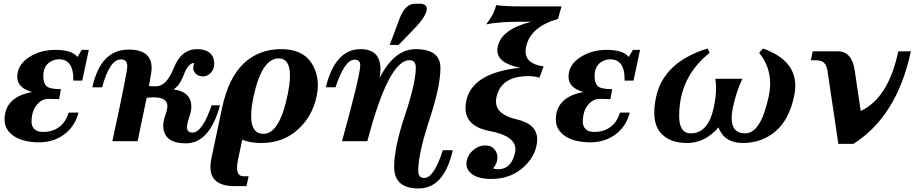

<svg xmlns="http://www.w3.org/2000/svg" viewBox="-20 -767 4973 1043"><path d="M189.9 6.3Q92.3 4.9 43 -37.1Q4.9 -69.3 4.9 -117.7Q4.9 -239.3 154.3 -267.1Q73.7 -290 73.7 -349.6Q73.7 -413.6 135.7 -454.8Q197.8 -496.1 280.8 -496.1Q370.6 -496.1 400.9 -457.5L423.8 -496.1H462.4L426.8 -329.1H378.4V-337.4Q378.4 -444.8 300.3 -444.8Q272.5 -444.8 248.5 -428.2Q215.3 -405.3 215.3 -352.1Q215.3 -315.4 232.7 -299.1Q250 -282.7 311 -282.7L301.3 -228.5Q267.1 -230 243.2 -230Q206.5 -230 179 -196.3Q151.4 -162.6 151.4 -104Q151.4 -82.5 165.5 -66.9Q180.2 -50.3 213.4 -50.3Q265.6 -50.3 301.5 -77.1Q337.4 -104 353 -155.3H406.2Q390.1 -89.4 340.3 -45.9Q279.3 6.3 189.9 6.3Z M789.1 -299.8Q806.6 -297.9 826.7 -297.9Q884.8 -297.9 924.6 -398.9Q964.4 -500 1051.8 -500Q1094.7 -500 1119.1 -480.2Q1143.6 -460.4 1143.6 -419.4Q1143.6 -392.6 1125.7 -372.3Q1107.9 -352.1 1084 -352.1Q1058.1 -352.1 1043.9 -366Q1029.8 -379.9 1029.8 -397Q1029.8 -411.6 1035.2 -424.8Q1002.9 -424.8 978.8 -361.8Q954.6 -298.8 921.9 -281.7Q1019.5 -268.6 1019.5 -186Q1019.5 -163.6 1007.6 -129.2Q995.6 -94.7 995.6 -76.2Q995.6 -46.9 1025.4 -46.9Q1079.1 -46.9 1129.9 -195.3H1175.3Q1118.7 11.7 989.3 11.7Q867.7 11.7 866.7 -85.4Q866.7 -108.4 877.9 -140.4Q889.2 -172.4 889.2 -191.4Q889.2 -238.3 813.5 -238.3Q799.8 -238.3 776.9 -236.3Q760.7 -155.8 727.5 0H590.3Q671.4 -373.5 671.4 -406.7Q671.4 -444.3 636.7 -444.3Q575.7 -444.3 534.7 -292.5H481.9Q525.4 -497.6 679.7 -497.6Q803.7 -497.6 803.7 -397.5Q803.7 -375 789.1 -299.8Z M1411.6 -40Q1497.6 -40 1541.5 -247.6Q1555.2 -312.5 1555.2 -356.4Q1555.2 -449.7 1493.7 -449.7Q1401.4 -449.7 1356.9 -240.2Q1344.2 -179.2 1344.2 -136.7Q1344.2 -40 1411.6 -40ZM1318.8 244.1H1253.9Q1123 244.1 1123 139.6Q1123 118.7 1128.4 92.8L1186.5 -181.2Q1221.7 -345.2 1304.2 -422.6Q1386.7 -500 1507.3 -500Q1625 -500 1673.3 -422.9Q1706.5 -369.6 1706.5 -304.7Q1706.5 -274.9 1699.7 -243.2Q1676.8 -133.8 1596.7 -62Q1516.6 9.8 1398.9 9.8Q1338.9 9.8 1295.9 -8.3L1272.5 102.5Q1267.6 127 1267.6 144Q1267.6 190.4 1302.7 190.4H1330.6Z M2253.4 256.8Q2121.1 256.8 2121.1 139.2Q2121.1 35.2 2179.9 -140.9Q2238.8 -316.9 2238.8 -400.9Q2238.8 -439.9 2204.1 -439.9Q2090.8 -439.9 1975.6 0H1837.9Q1937 -358.9 1937 -412.1Q1937 -442.9 1906.2 -442.9Q1852.1 -442.9 1802.7 -293H1750Q1800.8 -500 1938.5 -500Q2046.9 -500 2046.9 -391.1Q2046.9 -368.2 2042 -342.8Q2121.1 -500 2238.3 -500Q2372.6 -500 2372.6 -397.9Q2372.6 -298.3 2312.3 -115.2Q2252 67.9 2252 161.6Q2252 199.7 2284.7 199.7Q2337.4 199.7 2385.7 48.8H2439.5Q2392.6 256.8 2253.4 256.8ZM2145 -522.9H2097.2L2149.9 -664.1Q2180.2 -746.6 2233.9 -746.6H2261.2Q2298.3 -746.6 2298.3 -718.8Q2298.3 -680.7 2227.5 -607.9Z M2648.4 205.1Q2563 205.1 2528.8 164.6Q2513.7 147 2513.7 122.6Q2513.7 113.8 2515.6 105Q2522.9 71.3 2552.2 47.1Q2581.5 22.9 2615.7 22.9Q2649.4 22.9 2668.5 46.9Q2682.1 64.5 2682.1 88.9Q2682.1 119.6 2658.7 147.9Q2670.9 152.3 2685.1 152.3Q2758.3 152.3 2777.8 62Q2779.8 52.7 2779.8 43.9Q2779.8 -28.8 2640.6 -55.2Q2508.8 -80.1 2508.8 -180.7Q2508.8 -199.2 2513.2 -220.2Q2545.9 -372.1 2805.7 -398.9Q2681.6 -423.8 2681.6 -494.1Q2681.6 -503.4 2683.6 -513.2Q2704.1 -609.4 2867.2 -648.9H2804.7Q2689.9 -648.9 2621.1 -634.8Q2663.1 -687 2675.3 -739.3Q2720.2 -732.4 2805.2 -732.4H3030.3L3011.2 -664.1Q2860.8 -621.6 2837.9 -512.7Q2835 -499.5 2835 -487.8Q2835 -419.9 2933.1 -406.2L2910.6 -345.2Q2880.9 -353.5 2850.6 -353.5Q2701.2 -353.5 2676.8 -238.3Q2674.3 -226.6 2674.3 -216.3Q2674.3 -144 2788.1 -118.2Q2898.4 -92.8 2898.4 -8.8Q2898.4 6.3 2894.5 23.9Q2878.9 97.7 2812 151.4Q2745.1 205.1 2648.4 205.1Z M3184.6 6.3Q3086.9 4.9 3037.6 -37.1Q2999.5 -69.3 2999.5 -117.7Q2999.5 -239.3 3148.9 -267.1Q3068.4 -290 3068.4 -349.6Q3068.4 -413.6 3130.4 -454.8Q3192.4 -496.1 3275.4 -496.1Q3365.2 -496.1 3395.5 -457.5L3418.5 -496.1H3457L3421.4 -329.1H3373V-337.4Q3373 -444.8 3294.9 -444.8Q3267.1 -444.8 3243.2 -428.2Q3210 -405.3 3210 -352.1Q3210 -315.4 3227.3 -299.1Q3244.6 -282.7 3305.7 -282.7L3295.9 -228.5Q3261.7 -230 3237.8 -230Q3201.2 -230 3173.6 -196.3Q3146 -162.6 3146 -104Q3146 -82.5 3160.2 -66.9Q3174.8 -50.3 3208 -50.3Q3260.3 -50.3 3296.1 -77.1Q3332 -104 3347.7 -155.3H3400.9Q3384.8 -89.4 3335 -45.9Q3273.9 6.3 3184.6 6.3Z M4015.1 9.8Q3915 9.8 3882.8 -75.2Q3810.5 9.8 3711.9 9.8Q3611.3 9.8 3564 -51.3Q3534.2 -90.3 3534.2 -155.8Q3534.2 -193.4 3543.9 -239.3Q3584.5 -429.7 3823.7 -503.4L3835 -480Q3669.4 -348.6 3669.4 -137.2Q3669.4 -42.5 3732.4 -42.5Q3827.6 -42.5 3857.9 -185.1Q3869.6 -239.3 3869.6 -288.6Q3869.6 -314.5 3866.2 -338.9H4012.7Q3979.5 -268.1 3961.9 -185.1Q3954.6 -150.9 3954.6 -125Q3954.6 -42.5 4028.3 -42.5Q4113.3 -42.5 4156.2 -244.6Q4163.6 -280.3 4163.6 -313.5Q4163.6 -406.7 4104 -480L4125 -503.4Q4300.3 -441.4 4300.3 -300.8Q4300.3 -273.9 4293.9 -244.6Q4266.6 -115.7 4192.1 -53Q4117.7 9.8 4015.1 9.8Z M4615.7 14.6H4534.2L4474.6 -385.3Q4466.8 -439.5 4416 -439.5H4384.8L4395 -488.3H4531.7Q4607.4 -488.3 4623 -384.3L4655.8 -164.1Q4805.7 -233.9 4859.9 -488.3H4928.2Q4853 -135.3 4615.7 14.6Z"/></svg>

Font: Munson
Style: Bold Italic
Weight: 700
Italic angle: -12°
Designer: Paul James MIller
Foundry: High-Logic / Made with FontCreator
Version: Version 2.10;May 5, 2019;FontCreator 11.5.0.2430 64-bit